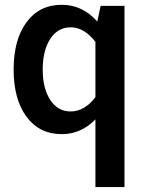

<svg xmlns="http://www.w3.org/2000/svg" viewBox="-20 -547 606 790"><path d="M36.1 -260.7Q36.1 -383.8 89.1 -455.6Q142.1 -527.3 234.4 -527.3Q318.8 -527.3 380.4 -458.5L394 -522.9H492.2V222.7H372.6V-55.7Q313.5 4.9 234.4 4.9Q142.1 4.9 89.1 -66.7Q36.1 -138.2 36.1 -260.7ZM155.8 -260.7Q155.8 -183.1 186.8 -135.7Q217.8 -88.4 271 -88.4Q300.3 -88.4 326.4 -104.2Q352.5 -120.1 372.6 -147.5V-374.5Q352.1 -402.3 325.9 -418.5Q299.8 -434.6 271 -434.6Q217.8 -434.6 186.8 -387Q155.8 -339.4 155.8 -260.7Z"/></svg>

Font: Estedad-FD SemiBold
Style: Regular
Weight: 600
Designer: Amin Abedi
Version: Version 7.3